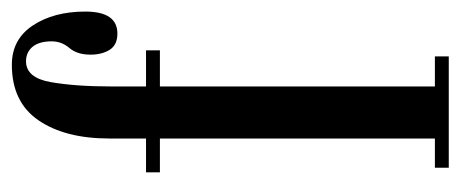

<svg xmlns="http://www.w3.org/2000/svg" viewBox="-252 -544 796 332"><g transform="rotate(-90 146.0 -378.0)"><path d="M22 0V-24H72.5V-499.5H14V-523.5H72.5V-587Q72.5 -663.5 104 -709.5Q135.5 -755.5 200 -755.5Q244 -755.5 268 -719.2Q292 -683 292 -628.5Q292 -573 254 -573Q234.5 -573 226 -586.2Q217.5 -599.5 217.5 -619.5Q217.5 -642.5 229 -656Q240.5 -669.5 240.5 -686.5Q240.5 -708.5 231 -719.8Q221.5 -731 206 -731Q177.5 -731 170 -688.2Q162.5 -645.5 162.5 -583V-523.5H225V-499.5H162.5V-24H214.5V0Z"/></g></svg>

Font: Imbue 50pt Medium
Style: Regular
Weight: 500
Designer: Tyler Finck
Foundry: Etcetera Type Company
Version: Version 1.102; ttfautohint (v1.8.3)